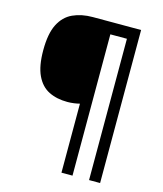

<svg xmlns="http://www.w3.org/2000/svg" viewBox="-128 -854 911 1075"><g transform="rotate(15 327.5 -316.5)"><path d="M555 127H491V-692H395V127H331V-273Q316 -269 297 -266.5Q278 -264 260 -264Q198 -264 152 -287Q106 -310 80.5 -364Q55 -418 55 -509Q55 -605 82.5 -659.5Q110 -714 160 -737Q210 -760 275 -760H555Z"/></g></svg>

Font: Noto Sans Arabic Med
Style: Regular
Weight: 500
Designer: Monotype Design Team, Nadine Chahine, Nizar Qandah and Khaled Hosny
Foundry: Monotype Imaging Inc.
Version: Version 2.012; ttfautohint (v1.8.4.7-5d5b)